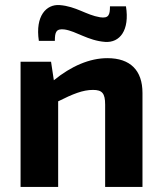

<svg xmlns="http://www.w3.org/2000/svg" viewBox="-20 -736 639 756"><path d="M196 -575C196 -610 201 -624 234 -620C281 -613 326 -576 394 -571C452 -567 491 -617 476 -711H413C413 -677 408 -663 374 -668C319 -677 280 -711 215 -716C163 -720 118 -674 133 -575ZM181 -493H61V0H209V-337C267 -366 306 -382 346 -382C382 -382 394 -369 394 -324V0H541V-370C541 -459 493 -507 403 -507C333 -507 261 -476 192 -420Z"/></svg>

Font: SnT
Style: Bold
Weight: 700
Designer: Natanael Gama
Version: Version 1.001;PS 001.001;hotconv 1.0.70;makeotf.lib2.5.58329